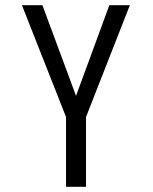

<svg xmlns="http://www.w3.org/2000/svg" viewBox="-20 -720 590 740"><path d="M234.5 0V-269L64.5 -700H143.5L273 -350.5L401.5 -700H480.5L311.5 -269V0Z"/></svg>

Font: Trispace SemiCondensed Light
Style: Regular
Weight: 300
Width: 4
Designer: Tyler Finck
Foundry: Etcetera Type Company
Version: Version 1.210; ttfautohint (v1.8.3)